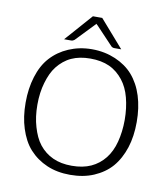

<svg xmlns="http://www.w3.org/2000/svg" viewBox="-75 -701 675 771"><g transform="rotate(10 262.5 -315.5)"><path d="M262 -506C226 -506 195 -499 167 -487C139 -475 115 -458 95 -436C75 -414 61 -387 51 -355C41 -323 36 -288 36 -249C36 -210 41 -175 51 -144C61 -113 75 -85 95 -63C115 -41 139 -24 167 -12C195 0 226 6 262 6C298 6 330 0 358 -12C386 -24 411 -41 430 -63C449 -85 464 -113 474 -144C484 -175 489 -210 489 -249C489 -288 484 -323 474 -355C464 -387 449 -414 430 -436C411 -458 386 -475 358 -487C330 -499 298 -506 262 -506ZM262 -31C232 -31 207 -36 185 -46C163 -56 144 -71 129 -90C114 -109 104 -132 96 -159C88 -186 84 -216 84 -249C84 -282 88 -312 96 -339C104 -366 114 -389 129 -408C144 -427 163 -443 185 -453C207 -463 232 -468 262 -468C292 -468 318 -463 340 -453C362 -443 381 -427 396 -408C411 -389 422 -366 429 -339C436 -312 440 -282 440 -249C440 -216 436 -186 429 -159C422 -132 411 -109 396 -90C381 -71 362 -56 340 -46C318 -36 292 -31 262 -31ZM377 -526 280 -637H242L144 -526H174C177 -526 179 -527 181 -528C183 -529 184 -530 186 -531L257 -605L259 -607C260 -608 261 -609 261 -610C263 -608 264 -606 266 -605L336 -531C339 -528 344 -526 348 -526Z"/></g></svg>

Font: SVN-Aleo
Style: Light
Weight: 300
Designer: Alessio Laiso
Version: Version 1.2.2